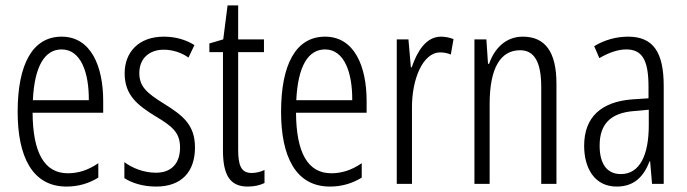

<svg xmlns="http://www.w3.org/2000/svg" viewBox="-20 -677 2530 707"><path d="M207 -542C99 -542 45 -439 45 -265C45 -102 98 10 225 10C269 10 308 -2 342 -23V-76C304 -50 268 -39 230 -39C143 -39 101 -115 100 -262H360V-305C360 -433 315 -542 207 -542ZM207 -495C278 -495 308 -409 307 -308H101C107 -434 145 -495 207 -495Z M698 -134C698 -219 651 -253 584 -295C521 -334 493 -358 493 -408C493 -461 529 -494 583 -494C616 -494 649 -483 674 -465L696 -511C664 -531 626 -542 583 -542C492 -542 439 -486 439 -407C439 -326 487 -289 554 -248C614 -212 643 -189 643 -134C643 -76 612 -41 554 -41C510 -41 467 -58 438 -80V-21C464 -4 505 10 555 10C648 10 698 -44 698 -134Z M907 -40C867 -40 857 -69 857 -127V-485H952V-532H857V-657H818L802 -532L751 -517V-485H801V-124C801 -35 825 10 892 10C917 10 937 5 954 -3V-51C941 -45 924 -40 907 -40Z M1177 -542C1069 -542 1015 -439 1015 -265C1015 -102 1068 10 1195 10C1239 10 1278 -2 1312 -23V-76C1274 -50 1238 -39 1200 -39C1113 -39 1071 -115 1070 -262H1330V-305C1330 -433 1285 -542 1177 -542ZM1177 -495C1248 -495 1278 -409 1277 -308H1071C1077 -434 1115 -495 1177 -495Z M1604 -542C1548 -542 1516 -487 1496 -429H1493L1484 -532H1441V0H1497V-279C1496 -383 1536 -484 1601 -484C1616 -484 1630 -481 1640 -476L1650 -533C1635 -539 1619 -542 1604 -542Z M1905 -542C1841 -542 1800 -497 1781 -442H1777L1771 -532H1727V0H1783V-294C1783 -430 1825 -492 1895 -492C1947 -492 1973 -450 1973 -356V0H2029V-369C2029 -488 1986 -542 1905 -542Z M2293 -542C2249 -542 2206 -530 2168 -507L2187 -463C2225 -485 2258 -495 2286 -495C2344 -495 2368 -457 2368 -358V-315L2307 -311C2194 -302 2131 -246 2131 -140C2131 -61 2167 10 2251 10C2317 10 2351 -29 2372 -83H2374L2381 0H2424V-360C2424 -484 2386 -542 2293 -542ZM2314 -268 2369 -273V-216C2369 -106 2336 -36 2266 -36C2217 -36 2188 -71 2188 -141C2188 -220 2228 -261 2314 -268Z"/></svg>

Font: Noto Sans Bengali ExtraCondensed Light
Style: Regular
Weight: 300
Width: 2
Designer: Joana Ranito - Universal Thirst; Jelle Bosma - Monotype Design Team
Foundry: Universal Thirst ehf.
Version: Version 3.000